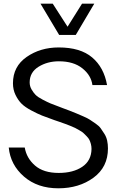

<svg xmlns="http://www.w3.org/2000/svg" viewBox="-20 -1019 668 1049"><path d="M201.2 -999H268.1L349.1 -873L428.2 -999H495.1L394 -828.1H303.2ZM298.8 9.8Q185.1 9.8 111.1 -54.2Q37.1 -118.2 27.8 -212.9H115.2Q125 -154.8 171.4 -114.5Q217.8 -74.2 300.8 -74.2Q379.9 -74.2 429.4 -107.7Q479 -141.1 480 -205.1Q480 -219.2 476.6 -232.2Q473.1 -245.1 468.5 -254.6Q463.9 -264.2 453.4 -274.7Q442.9 -285.2 436.5 -291.5Q430.2 -297.9 414.1 -306.9Q397.9 -315.9 390.4 -320.1Q382.8 -324.2 362.8 -332Q342.8 -339.8 335.4 -342.5Q328.1 -345.2 305.7 -353Q283.2 -360.8 276.9 -362.8Q233.9 -377.9 210 -387.5Q186 -397 151.1 -415.5Q116.2 -434.1 97.7 -452.6Q79.1 -471.2 64.9 -500Q50.8 -528.8 50.8 -564Q50.8 -655.8 125.5 -707.8Q200.2 -759.8 300.8 -759.8Q418.9 -759.8 483.4 -705.3Q547.9 -650.9 564.9 -554.2H484.9Q478 -607.4 429.9 -645.8Q381.8 -684.1 301.8 -684.1Q238.8 -684.1 190.4 -654.1Q142.1 -624 142.1 -568.8Q142.1 -547.9 152.6 -530Q163.1 -512.2 174.6 -500.5Q186 -488.8 213.6 -474.4Q241.2 -460 255.6 -454.1Q270 -448.2 305.2 -435.1Q317.4 -430.2 323.2 -428.2Q332 -425.3 359.6 -414.6Q387.2 -403.8 398.7 -398.9Q410.2 -394 434.6 -383.5Q459 -373 470.9 -365Q482.9 -356.9 502 -344Q521 -331.1 530.5 -317.6Q540 -304.2 550.5 -287.6Q561 -271 565.4 -251Q569.8 -231 569.8 -208Q569.8 -106 490.7 -48.1Q411.6 9.8 298.8 9.8Z"/></svg>

Font: ø
Style: ø
Weight: 400
Designer: Samuel Oakes
Foundry: Samuel Oakes
Version: Version 1.000;PS 001.000;hotconv 1.0.88;makeotf.lib2.5.64775